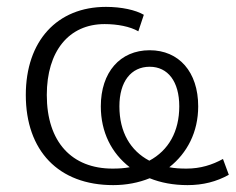

<svg xmlns="http://www.w3.org/2000/svg" viewBox="-20 -530 685 558"><path d="M309 8C347 8 383 1 415 -12C447 1 484 8 525 8C570 8 609 -2 645 -22L628 -68C597 -51 563 -40 522 -40C504 -40 487 -41 472 -44C524 -85 556 -146 556 -221C556 -321 500 -384 415 -384C329 -384 273 -320 273 -221C273 -146 304 -85 357 -44C341 -41 325 -40 307 -40C189 -40 116 -117 116 -254C116 -381 180 -460 284 -460C321 -460 358 -453 382 -439L398 -487C374 -501 333 -510 288 -510C146 -510 55 -411 55 -254C55 -92 150 8 309 8ZM327 -221C327 -293 361 -336 415 -336C468 -336 501 -293 501 -221C501 -148 470 -93 414 -63C359 -92 327 -146 327 -221Z"/></svg>

Font: Poppy and Pepper Light
Style: Regular
Weight: 300
Designer: Thy Ha
Foundry: Thy Ha
Version: Version 0.001;Glyphs 3.2 (3227)